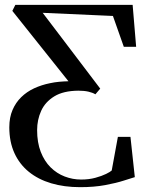

<svg xmlns="http://www.w3.org/2000/svg" viewBox="-20 -763 605 794"><path d="M311.5 11Q245.5 11 191.8 -5Q138 -21 99.2 -52.5Q60.5 -84 39.5 -130.2Q18.5 -176.5 18.5 -236.5Q18.5 -277.5 31.8 -308.2Q45 -339 67.8 -361.2Q90.5 -383.5 121.2 -397.8Q152 -412 187 -419Q205.5 -423 224.5 -424.8Q243.5 -426.5 263 -427L31 -718L43.5 -743H528.5L543 -569.5H492L447 -697L156.5 -710L229.5 -614L394.5 -396.5L374.5 -373Q363 -380 345.5 -384Q328 -388 304 -388Q242 -387.5 204.5 -364.5Q167 -341.5 150.2 -304.5Q133.5 -267.5 133.5 -225Q133.5 -173.5 148.5 -135Q163.5 -96.5 189.2 -71Q215 -45.5 247.8 -33Q280.5 -20.5 315.5 -20.5Q348 -20.5 374.5 -27.8Q401 -35 418.8 -43.8Q436.5 -52.5 442 -58L467.5 -197H519.5L537.5 -30.5Q523.5 -26.5 492 -16.2Q460.5 -6 414.8 2.5Q369 11 311.5 11Z"/></svg>

Font: Merriweather 120pt
Style: Regular
Weight: 400
Version: Version 2.100